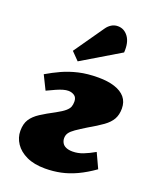

<svg xmlns="http://www.w3.org/2000/svg" viewBox="-154 -916 825 1021"><g transform="rotate(20 258.0 -406.0)"><path d="M50 -453Q89 -476 129.5 -494.5Q170 -513 219 -524.5Q268 -536 330 -536Q383 -536 422 -523.5Q461 -511 482 -486Q503 -461 503 -423Q503 -388 489 -363Q475 -338 444.5 -316Q414 -294 365 -266Q329 -244 307.5 -229Q286 -214 277 -201Q268 -188 268 -171Q268 -157 275 -144.5Q282 -132 297 -125.5Q312 -119 334 -119Q364 -119 393.5 -130.5Q423 -142 456 -161L495 -77Q447 -43 403 -22.5Q359 -2 316 7Q273 16 227 16Q165 16 122.5 -4Q80 -24 58 -57Q36 -90 36 -128Q36 -168 52.5 -193.5Q69 -219 101.5 -240Q134 -261 180 -285Q213 -303 228.5 -316.5Q244 -330 248.5 -342.5Q253 -355 253 -371Q253 -395 238 -405Q223 -415 204 -415Q191 -415 175 -410.5Q159 -406 138.5 -397Q118 -388 89 -374ZM271 -792Q282 -808 298 -818Q314 -828 334 -828Q370 -828 393 -796.5Q416 -765 412 -708L196 -579L153 -623Z"/></g></svg>

Font: Literata 18pt Black
Style: Italic
Weight: 900
Italic angle: -2°
Designer: Latin by Veronika Burian and Jose Scaglione. Greek by Irene Vlachou. Cyrillic by Vera Evstafieva
Foundry: TypeTogether
Version: Version 3.103;gftools[0.9.29]